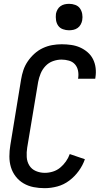

<svg xmlns="http://www.w3.org/2000/svg" viewBox="-20 -974 540 1002"><path d="M213 8Q183 8 155 2.5Q127 -3 103 -17Q79 -31 62 -53Q45 -75 37 -101.5Q29 -128 29 -157.5Q29 -187 34 -217L90 -559Q94 -584 102 -608Q110 -632 125 -654Q140 -676 160 -694Q180 -712 203.5 -723Q227 -734 252 -738.5Q277 -743 302 -743Q327 -743 351.5 -739.5Q376 -736 397.5 -726.5Q419 -717 437 -701.5Q455 -686 465.5 -665Q476 -644 479 -619.5Q482 -595 478 -570L477 -563H387L388 -567Q391 -587 387 -606Q383 -625 371 -638.5Q359 -652 340 -657.5Q321 -663 301 -663Q279 -663 256.5 -655Q234 -647 217.5 -629.5Q201 -612 192 -590Q183 -568 179 -546L122 -204Q118 -179 119.5 -154.5Q121 -130 133 -110.5Q145 -91 167 -81.5Q189 -72 214 -72Q235 -72 256 -78.5Q277 -85 294 -99Q311 -113 324 -131.5Q337 -150 344 -170L423 -143Q412 -111 391 -82Q370 -53 341.5 -31.5Q313 -10 279.5 -1Q246 8 213 8ZM340 -816Q324 -816 308.5 -821.5Q293 -827 284 -839.5Q275 -852 272.5 -868.5Q270 -885 272 -902Q274 -913 280 -924Q286 -935 296 -942Q306 -949 317.5 -951.5Q329 -954 341 -954Q357 -954 372.5 -948.5Q388 -943 397 -930.5Q406 -918 409 -901.5Q412 -885 409 -868Q407 -857 401 -846Q395 -835 385 -828Q375 -821 363.5 -818.5Q352 -816 340 -816Z"/></svg>

Font: Iosevka Curly Medium
Style: Italic
Weight: 500
Italic angle: -9°
Monospace: yes
Designer: Belleve Invis
Foundry: Belleve Invis
Version: Version 22.1.2; ttfautohint (v1.8.4)